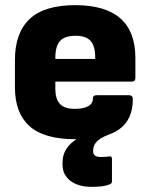

<svg xmlns="http://www.w3.org/2000/svg" viewBox="-20 -529 583 746"><path d="M275 12Q151 12 94.5 -39Q38 -90 38 -190V-296Q38 -401 95 -455Q152 -509 272 -509Q506 -509 506 -304V-226Q506 -212 492 -212H195V-183Q195 -145 212.5 -125.5Q230 -106 272 -106Q303 -106 322 -116Q341 -126 341 -147Q341 -159 355 -159H482Q495 -159 496 -146Q497 -65 443 -26.5Q389 12 275 12ZM195 -300H350V-304Q350 -350 332 -370Q314 -390 274 -390Q231 -390 213 -369.5Q195 -349 195 -304ZM336 197Q284 197 253.5 173.5Q223 150 223 111V102Q223 53 265 20.5Q307 -12 386 -31L400 -15L398 -4Q342 17 342 55V60Q342 81 372 81Q388 81 404 79Q415 76 415 89V176Q415 185 404 188Q388 194 370 195.5Q352 197 336 197Z"/></svg>

Font: Sofia Sans Black
Style: Regular
Weight: 900
Designer: Botio Nikoltchev, Ani Petrova
Foundry: lettersoup
Version: Version 4.100; ttfautohint (v1.8.3)